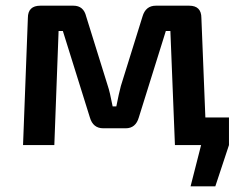

<svg xmlns="http://www.w3.org/2000/svg" viewBox="-20 -510 825 675"><path d="M702 -97H785V0L737 145H650L687 0H595L579 -401H563L468 -97Q457 -59 422 -59H343Q307 -59 296 -97L201 -401H186L171 0H61L78 -447Q78 -490 122 -490H238Q274 -490 283 -452L359 -208Q366 -188 376 -136H389Q398 -182 405 -208L481 -452Q492 -490 528 -490H645Q688 -490 688 -447Z"/></svg>

Font: Exo 2 Semi Bold
Style: Regular
Weight: 600
Designer: Natanael Gama
Version: Version 1.001;PS 001.001;hotconv 1.0.88;makeotf.lib2.5.64775